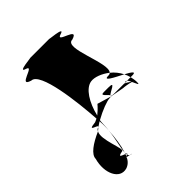

<svg xmlns="http://www.w3.org/2000/svg" viewBox="-164 -842 708 708"><g transform="rotate(-45 190.0 -488.5)"><path d="M25 -325C8 -264 35 -208 79 -220C92 -224 104 -234 110 -249C108 -250 109 -251 112 -252C113 -255 114 -257 115 -260C105 -265 81 -270 114 -276C128 -276 85 -363 103 -391C58 -371 25 -348 25 -325ZM61 -697C106 -697 126 -520 132 -428C128 -426 123 -424 119 -422C65 -416 125 -409 115 -401L133 -413C134 -403 134 -394 134 -387C134 -380 134 -372 133 -365C134 -372 135 -380 135 -388C136 -397 135 -406 137 -415C171 -434 206 -447 220 -447C223 -447 225 -448 227 -448L173 -464C163 -452 152 -442 142 -434C155 -489 183 -534 215 -539C235 -542 263 -531 286 -513C313 -540 226 -697 275 -697C331 -714 220 -729 257 -741C300 -753 198 -759 220 -759H114C136 -759 36 -753 79 -741C113 -729 5 -714 61 -697ZM103 -391C107 -394 111 -398 115 -401C114 -401 115 -400 114 -400C108 -400 105 -396 103 -391ZM110 -249C113 -248 119 -247 124 -246C121 -248 119 -250 118 -254C115 -253 113 -253 112 -252C111 -251 111 -250 110 -249ZM115 -260H117V-266C116 -264 116 -262 115 -260ZM115 -401C116 -401 115 -401 115 -401ZM117 -260C117 -258 117 -256 118 -254H119C122 -256 121 -258 117 -260ZM117 -266C126 -293 131 -328 133 -365C129 -324 118 -288 117 -266ZM124 -246C127 -245 128 -244 131 -244C135 -244 130 -245 124 -246ZM220 -478C196 -478 226 -461 229 -452C234 -461 286 -478 244 -478ZM227 -448 281 -438C287 -438 308 -435 320 -431C328 -415 333 -398 333 -418C333 -428 331 -438 329 -447H310C314 -444 316 -439 319 -433C311 -438 301 -446 297 -446C297 -447 299 -447 299 -447H244C234 -447 230 -448 229 -450C228 -449 228 -448 227 -448ZM229 -450V-452ZM275 -509C243 -509 287 -488 320 -471C312 -487 300 -502 286 -513C283 -510 280 -509 275 -509ZM299 -447H310C307 -450 303 -450 299 -447ZM320 -471C324 -463 327 -455 329 -447H338C361 -447 344 -458 320 -471ZM324 -430C325 -429 326 -429 327 -428C329 -426 327 -428 324 -430Z"/></g></svg>

Font: bitstorm
Style: sucn
Weight: 400
Version: Version 0.2